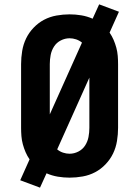

<svg xmlns="http://www.w3.org/2000/svg" viewBox="-20 -809 640 883"><path d="M164 54 73 20 116 -76Q105 -92 97.5 -109.5Q90 -127 85 -145.5Q80 -164 78.5 -183Q77 -202 77 -221V-514Q77 -544 82 -574.5Q87 -605 100 -632Q113 -659 134.5 -681.5Q156 -704 182.5 -718Q209 -732 239.5 -737.5Q270 -743 300 -743Q327 -743 354 -738.5Q381 -734 406 -723L436 -789L527 -755L484 -659Q495 -643 502.5 -625.5Q510 -608 515 -589.5Q520 -571 521.5 -552Q523 -533 523 -514V-221Q523 -191 518 -160.5Q513 -130 500 -103Q487 -76 465.5 -53.5Q444 -31 417.5 -17Q391 -3 360.5 2.5Q330 8 300 8Q273 8 246 3.5Q219 -1 194 -12ZM209 -283 357 -613Q345 -623 330 -628Q315 -633 300 -633Q279 -633 259.5 -623Q240 -613 228.5 -595Q217 -577 213 -556Q209 -535 209 -514ZM300 -102Q321 -102 340.5 -112Q360 -122 371.5 -140Q383 -158 387 -179Q391 -200 391 -221V-452L243 -122Q255 -112 270 -107Q285 -102 300 -102Z"/></svg>

Font: Iosevka HT Extrabold Extended
Style: Regular
Weight: 800
Width: 7
Monospace: yes
Designer: Belleve Invis
Foundry: Belleve Invis
Version: Version 32.3.0; ttfautohint (v1.8.4)